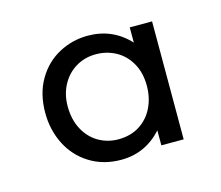

<svg xmlns="http://www.w3.org/2000/svg" viewBox="-53 -735 452 393"><g transform="rotate(-15 173.5 -538.5)"><path d="M35.2 -539.6Q35.2 -580.1 52.5 -609.6Q69.8 -639.2 98.4 -654.5Q127 -669.9 159.7 -669.9Q212.4 -669.9 247.6 -631.8V-664.1H294.9V-414.1H247.6V-445.8Q212.4 -406.7 161.1 -406.7Q123.5 -406.7 94.7 -424.6Q65.9 -442.4 50.5 -472.9Q35.2 -503.4 35.2 -539.6ZM94.2 -491.7Q105.5 -470.7 124.5 -459.7Q143.6 -448.7 166 -448.7Q192.4 -448.7 211.4 -460.9Q230.5 -473.1 240.5 -493.9Q250.5 -514.6 250.5 -539.6Q250.5 -567.4 239 -587.6Q227.5 -607.9 208.3 -618.4Q189 -628.9 166 -628.9Q142.1 -628.9 123 -617.2Q104 -605.5 93.5 -585.4Q83 -565.4 83 -541Q83 -512.7 94.2 -491.7Z"/></g></svg>

Font: NMS Futura Pro Book
Style: Regular
Weight: 400
Designer: Blend3rman
Version: Version 0.1